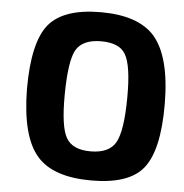

<svg xmlns="http://www.w3.org/2000/svg" viewBox="-52 -753 783 816"><g transform="rotate(5 340.0 -345.0)"><path d="M575 -625Q649 -540 650 -339Q651 -137 586 -60Q525 13 367 13Q205 13 136 -65Q63 -147 61 -351Q61 -550 124 -627Q187 -703 346 -703Q505 -703 575 -625ZM251 -532Q224 -483 223 -339Q222 -204 249 -157Q276 -110 353 -110Q432 -110 460 -159Q488 -209 489 -351Q490 -488 462 -535Q436 -580 358 -580Q279 -580 251 -532Z"/></g></svg>

Font: Taylor Sans Bold LRS
Style: Bold
Weight: 700
Italic angle: -8°
Designer: Natanael Gama
Version: Version 1.001 September 8, 2015